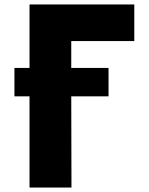

<svg xmlns="http://www.w3.org/2000/svg" viewBox="-20 -845 670 865"><path d="M301 -411 302 0H113V-411H45V-539H113V-825H585V-660H301V-539H469V-411Z"/></svg>

Font: Hussar
Style: BoldWeb
Weight: 700
Foundry: Cannot Into Space Fonts
Version: Version 2.00